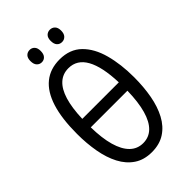

<svg xmlns="http://www.w3.org/2000/svg" viewBox="-262 -973 1076 1076"><g transform="rotate(-45 275.5 -435.0)"><path d="M501.5 -357.9Q501.5 -281.2 489.3 -214.6Q477.1 -147.9 450.2 -97.4Q423.3 -46.9 380.1 -18.6Q336.9 9.8 275.4 9.8Q213.4 9.8 170.4 -19.3Q127.4 -48.3 100.8 -99.1Q74.2 -149.9 62.3 -216.8Q50.3 -283.7 50.3 -358.9Q50.3 -481 75.9 -562Q101.6 -643.1 151.9 -683.6Q202.1 -724.1 276.4 -724.1Q357.4 -724.1 407 -675.5Q456.5 -627 479 -543.9Q501.5 -460.9 501.5 -357.9ZM276.4 -60.5Q322.3 -60.5 353.8 -91.1Q385.3 -121.6 402.3 -181.6Q419.4 -241.7 421.4 -331.1H130.9Q132.3 -244.1 149.4 -183.8Q166.5 -123.5 198.5 -92Q230.5 -60.5 276.4 -60.5ZM276.4 -654.3Q231.4 -654.3 200 -625.7Q168.5 -597.2 151.1 -540.3Q133.8 -483.4 130.9 -398.4H420.4Q416 -525.4 380.1 -589.8Q344.2 -654.3 276.4 -654.3ZM154.3 -832.5Q154.3 -856.9 166 -868.7Q177.7 -880.4 195.3 -880.4Q212.4 -880.4 223.9 -868.4Q235.4 -856.4 235.4 -832.5Q235.4 -807.6 223.9 -795.2Q212.4 -782.7 195.3 -782.7Q177.7 -782.7 166 -795.2Q154.3 -807.6 154.3 -832.5ZM314.5 -832.5Q314.5 -856.9 326.4 -868.7Q338.4 -880.4 355.5 -880.4Q373 -880.4 385 -868.4Q397 -856.4 397 -832.5Q397 -807.6 385 -795.2Q373 -782.7 355.5 -782.7Q337.4 -782.7 325.9 -795.2Q314.5 -807.6 314.5 -832.5Z"/></g></svg>

Font: Open Sans Condensed
Style: Regular
Weight: 400
Width: 3
Designer: Monotype Design Team
Foundry: Monotype Imaging Inc.
Version: Version 3.000